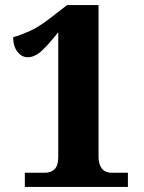

<svg xmlns="http://www.w3.org/2000/svg" viewBox="-20 -738 568 758"><path d="M78 0V-56H157Q181 -56 195.5 -70Q210 -84 210 -119V-611Q175 -566 146.5 -539Q118 -512 89 -512Q66 -512 49 -533.5Q32 -555 32 -591Q60 -599 96.5 -615Q133 -631 179 -667L245 -718H369V-119Q369 -91 381.5 -73.5Q394 -56 422 -56H485V0Z"/></svg>

Font: Noto Serif Myanmar SemiCondensed ExtraBold
Style: Regular
Weight: 800
Width: 4
Designer: Ben Mitchell and the Monotype Design Team
Foundry: Monotype Imaging Inc.
Version: Version 2.106; ttfautohint (v1.8.4.7-5d5b)